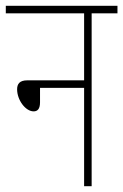

<svg xmlns="http://www.w3.org/2000/svg" viewBox="-20 -642 425 662"><path d="M0 -622V-596H270V-365H74C48 -365 39 -353 39 -334C39 -297 68 -258 96 -258C109 -258 118 -266 118 -289V-339H270V0H296V-596H385V-622Z"/></svg>

Font: Noto Sans Devanagari UI ExtraCondensed Thin
Style: Regular
Weight: 100
Width: 2
Designer: Jelle Bosma - Monotype Design Team
Foundry: Monotype Imaging Inc.
Version: Version 2.004